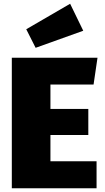

<svg xmlns="http://www.w3.org/2000/svg" viewBox="-20 -1004 560 1024"><path d="M495 0H43V-696H500L479 -553H249V-423H451V-284H249V-144H495ZM170 -749 120 -848 354 -984 424 -840Z"/></svg>

Font: Trujillo Black
Style: Regular
Weight: 900
Designer: Fira Sans original fonts by bBox Type GmbH, Carrois Corporate GbR, & Edenspiekermann AG / Changes by Cristiano Sobral
Foundry: Fira Sans original fonts by bBox Type GmbH, Carrois Corporate GbR, & Edenspiekermann AG / Changes by Cristiano Sobral
Version: Version 4.301;July 28, 2020;FontCreator 13.0.0.2655 64-bit